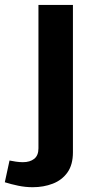

<svg xmlns="http://www.w3.org/2000/svg" viewBox="-98 -553 383 794"><path d="M-78.1 200.7 -58.6 110.8Q-47.4 113.3 -32 115.5Q-16.6 117.7 -3.4 117.7Q25.9 117.7 43.5 103.8Q61 89.8 61 60.5V-532.7H203.6V76.7Q203.6 128.4 180.9 160.2Q158.2 191.9 120.4 206.5Q82.5 221.2 37.1 221.2Q7.3 221.2 -22.2 215.1Q-51.8 209 -78.1 200.7Z"/></svg>

Font: Estedad-FD Bold
Style: Regular
Weight: 700
Designer: Amin Abedi
Version: Version 7.3